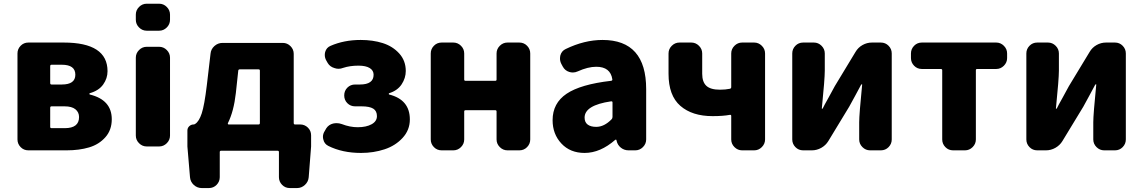

<svg xmlns="http://www.w3.org/2000/svg" viewBox="-20 -794 6037 1014"><path d="M129.9 0Q105.5 0 88.9 -17.1Q72.3 -34.2 72.3 -57.6V-511.7Q72.3 -535.2 88.9 -552.2Q105.5 -569.3 129.9 -569.3H316.4Q547.9 -569.3 547.9 -418Q547.9 -379.9 524.9 -347.7Q502 -315.4 454.1 -301.8Q452.1 -300.8 452.1 -298.3Q452.1 -295.9 454.1 -294.9Q570.3 -266.6 570.3 -164.1Q570.3 -107.4 536.6 -69.3Q502.9 -31.2 450.7 -15.6Q398.4 0 331.1 0ZM245.1 -355.5Q245.1 -347.7 252 -347.7H306.6Q377.9 -347.7 377.9 -399.4Q377.9 -452.1 306.6 -452.1H252Q245.1 -452.1 245.1 -444.3ZM245.1 -124Q245.1 -117.2 252 -117.2H322.3Q397.5 -117.2 397.5 -175.8Q397.5 -201.2 378.4 -216.8Q359.4 -232.4 321.3 -232.4H252Q245.1 -232.4 245.1 -224.6Z M754.9 -631.8Q731.4 -631.8 714.4 -648.9Q697.3 -666 697.3 -689.5V-716.8Q697.3 -740.2 714.4 -757.3Q731.4 -774.4 754.9 -774.4H820.3Q843.8 -774.4 860.8 -757.3Q877.9 -740.2 877.9 -716.8V-689.5Q877.9 -666 860.8 -648.9Q843.8 -631.8 820.3 -631.8ZM754.9 -20.5Q731.4 -20.5 714.4 -37.6Q697.3 -54.7 697.3 -78.1V-489.3Q697.3 -512.7 714.4 -529.8Q731.4 -546.9 754.9 -546.9H820.3Q843.8 -546.9 860.8 -529.8Q877.9 -512.7 877.9 -489.3V-78.1Q877.9 -54.7 860.8 -37.6Q843.8 -20.5 820.3 -20.5Z M1246.1 -427.7Q1239.3 -427.7 1238.3 -420.9L1225.6 -302.7Q1214.8 -206.1 1183.6 -143.6Q1182.6 -141.6 1183.6 -139.2Q1184.6 -136.7 1187.5 -136.7H1345.7Q1352.5 -136.7 1352.5 -144.5V-420.9Q1352.5 -427.7 1345.7 -427.7ZM1531.2 -144.5Q1531.2 -136.7 1538.1 -136.7H1565.4Q1588.9 -136.7 1606 -120.1Q1623 -103.5 1623 -79.1V-20.5L1610.4 141.6Q1608.4 166 1590.3 182.6Q1572.3 199.2 1548.8 199.2H1510.7Q1486.3 199.2 1469.7 182.1Q1453.1 165 1453.1 141.6V8.8Q1453.1 2 1445.3 2H1148.4Q1140.6 2 1140.6 8.8V141.6Q1140.6 165 1124 182.1Q1107.4 199.2 1083 199.2H1045.9Q1021.5 199.2 1003.4 182.6Q985.4 166 983.4 141.6L969.7 -20.5V-104.5Q969.7 -118.2 979.5 -127.4Q989.3 -136.7 1002.9 -136.7Q1006.8 -136.7 1010.7 -139.6Q1031.2 -152.3 1045.4 -195.3Q1059.6 -238.3 1072.3 -343.8L1091.8 -509.8Q1093.8 -534.2 1112.3 -550.8Q1130.9 -567.4 1155.3 -567.4H1473.6Q1497.1 -567.4 1514.2 -550.3Q1531.2 -533.2 1531.2 -509.8Z M1886.7 13.7Q1788.1 13.7 1713.9 -23.4Q1692.4 -34.2 1687.5 -57.6Q1685.5 -64.5 1685.5 -71.3Q1685.5 -87.9 1695.3 -102.5L1703.1 -116.2Q1715.8 -135.7 1739.3 -141.6Q1749 -143.6 1757.8 -143.6Q1771.5 -143.6 1785.2 -138.7Q1828.1 -122.1 1869.1 -122.1Q1914.1 -122.1 1942.4 -137.7Q1970.7 -153.3 1970.7 -180.7Q1970.7 -208 1951.2 -220.2Q1931.6 -232.4 1889.6 -232.4H1855.5Q1831.1 -232.4 1814.5 -249Q1797.9 -265.6 1797.9 -290Q1797.9 -314.5 1814.5 -331.1Q1831.1 -347.7 1855.5 -347.7H1880.9Q1953.1 -347.7 1953.1 -399.4Q1953.1 -421.9 1932.6 -434.6Q1912.1 -447.3 1873 -447.3Q1828.1 -447.3 1792 -435.5Q1780.3 -430.7 1767.6 -430.7Q1756.8 -430.7 1746.1 -434.6Q1722.7 -441.4 1710.9 -460.9L1703.1 -474.6Q1695.3 -488.3 1695.3 -503.9Q1695.3 -511.7 1697.3 -519.5Q1704.1 -543 1725.6 -551.8Q1796.9 -583 1884.8 -583Q1949.2 -583 2001.5 -566.4Q2053.7 -549.8 2088.4 -511.7Q2123 -473.6 2123 -418.9Q2123 -381.8 2101.1 -348.6Q2079.1 -315.4 2035.2 -301.8Q2033.2 -300.8 2033.2 -298.3Q2033.2 -295.9 2035.2 -294.9Q2144.5 -267.6 2144.5 -163.1Q2144.5 -107.4 2106.4 -65.9Q2068.4 -24.4 2010.7 -5.4Q1953.1 13.7 1886.7 13.7Z M2312.5 0Q2288.1 0 2271.5 -17.1Q2254.9 -34.2 2254.9 -57.6V-511.7Q2254.9 -535.2 2271.5 -552.2Q2288.1 -569.3 2312.5 -569.3H2374Q2397.5 -569.3 2414.6 -552.2Q2431.6 -535.2 2431.6 -511.7V-374Q2431.6 -367.2 2438.5 -367.2H2595.7Q2602.5 -367.2 2602.5 -374V-511.7Q2602.5 -535.2 2619.6 -552.2Q2636.7 -569.3 2660.2 -569.3H2722.7Q2747.1 -569.3 2763.7 -552.2Q2780.3 -535.2 2780.3 -511.7V-57.6Q2780.3 -34.2 2763.7 -17.1Q2747.1 0 2722.7 0H2660.2Q2636.7 0 2619.6 -17.1Q2602.5 -34.2 2602.5 -57.6V-205.1Q2602.5 -211.9 2595.7 -211.9H2438.5Q2431.6 -211.9 2431.6 -205.1V-57.6Q2431.6 -34.2 2414.6 -17.1Q2397.5 0 2374 0Z M3067.4 13.7Q2991.2 13.7 2944.8 -36.1Q2898.4 -85.9 2898.4 -159.2Q2898.4 -249 2972.2 -298.8Q3045.9 -348.6 3207 -367.2Q3214.8 -368.2 3213.9 -375Q3204.1 -441.4 3128.9 -441.4Q3085 -441.4 3031.2 -417Q3018.6 -411.1 3004.9 -411.1Q2996.1 -411.1 2986.3 -414.1Q2963.9 -420.9 2952.1 -442.4L2944.3 -457Q2937.5 -470.7 2937.5 -484.4Q2937.5 -493.2 2939.5 -502Q2946.3 -525.4 2967.8 -535.2Q3066.4 -583 3162.1 -583Q3392.6 -583 3392.6 -323.2V-57.6Q3392.6 -34.2 3375.5 -17.1Q3358.4 0 3335 0H3299.8Q3276.4 0 3258.8 -14.2Q3241.2 -28.3 3236.3 -50.8L3235.4 -54.7Q3234.4 -56.6 3232.4 -56.6Q3230.5 -56.6 3229.5 -55.7Q3150.4 13.7 3067.4 13.7ZM3128.9 -124Q3170.9 -124 3210 -164.1Q3214.8 -168.9 3214.8 -176.8V-252.9Q3214.8 -258.8 3209 -258.8Q3208 -258.8 3207 -258.8Q3067.4 -238.3 3067.4 -172.9Q3067.4 -148.4 3083.5 -136.2Q3099.6 -124 3128.9 -124Z M3899.4 0Q3876 0 3858.9 -17.1Q3841.8 -34.2 3841.8 -57.6V-181.6Q3841.8 -188.5 3835 -187.5Q3798.8 -180.7 3743.2 -180.7Q3635.7 -180.7 3573.2 -234.9Q3510.7 -289.1 3510.7 -404.3V-511.7Q3510.7 -535.2 3527.8 -552.2Q3544.9 -569.3 3568.4 -569.3H3630.9Q3654.3 -569.3 3671.4 -552.2Q3688.5 -535.2 3688.5 -511.7V-404.3Q3688.5 -361.3 3710.4 -340.8Q3732.4 -320.3 3782.2 -320.3Q3811.5 -320.3 3835 -325.2Q3841.8 -327.1 3841.8 -334V-511.7Q3841.8 -535.2 3858.9 -552.2Q3876 -569.3 3899.4 -569.3H3962.9Q3986.3 -569.3 4003.4 -552.2Q4020.5 -535.2 4020.5 -511.7V-57.6Q4020.5 -34.2 4003.4 -17.1Q3986.3 0 3962.9 0Z M4221.7 0Q4197.3 0 4180.7 -17.1Q4164.1 -34.2 4164.1 -57.6V-511.7Q4164.1 -535.2 4180.7 -552.2Q4197.3 -569.3 4221.7 -569.3H4278.3Q4301.8 -569.3 4318.8 -552.2Q4335.9 -535.2 4335.9 -511.7V-420.9Q4335.9 -377 4320.3 -221.7Q4319.3 -219.7 4321.8 -219.7Q4324.2 -219.7 4325.2 -221.7Q4332 -236.3 4356 -278.8Q4379.9 -321.3 4388.7 -338.9L4498 -519.5Q4511.7 -543 4535.2 -556.2Q4558.6 -569.3 4585 -569.3H4631.8Q4656.2 -569.3 4672.9 -552.2Q4689.5 -535.2 4689.5 -511.7V-57.6Q4689.5 -34.2 4672.9 -17.1Q4656.2 0 4631.8 0H4575.2Q4551.8 0 4534.7 -17.1Q4517.6 -34.2 4517.6 -57.6V-148.4Q4517.6 -189.5 4533.2 -346.7Q4534.2 -348.6 4532.2 -348.6Q4530.3 -348.6 4528.3 -347.7Q4519.5 -331.1 4496.6 -288.6Q4473.6 -246.1 4464.8 -230.5L4354.5 -48.8Q4340.8 -26.4 4317.4 -13.2Q4293.9 0 4267.6 0Z M5013.7 0Q4989.3 0 4972.7 -17.1Q4956.1 -34.2 4956.1 -57.6V-422.9Q4956.1 -429.7 4948.2 -429.7H4848.6Q4824.2 -429.7 4807.6 -446.8Q4791 -463.9 4791 -487.3V-511.7Q4791 -535.2 4807.6 -552.2Q4824.2 -569.3 4848.6 -569.3H5241.2Q5264.6 -569.3 5281.7 -552.2Q5298.8 -535.2 5298.8 -511.7V-487.3Q5298.8 -463.9 5281.7 -446.8Q5264.6 -429.7 5241.2 -429.7H5140.6Q5133.8 -429.7 5133.8 -422.9V-57.6Q5133.8 -34.2 5116.7 -17.1Q5099.6 0 5076.2 0Z M5458 0Q5433.6 0 5417 -17.1Q5400.4 -34.2 5400.4 -57.6V-511.7Q5400.4 -535.2 5417 -552.2Q5433.6 -569.3 5458 -569.3H5514.6Q5538.1 -569.3 5555.2 -552.2Q5572.3 -535.2 5572.3 -511.7V-420.9Q5572.3 -377 5556.6 -221.7Q5555.7 -219.7 5558.1 -219.7Q5560.5 -219.7 5561.5 -221.7Q5568.4 -236.3 5592.3 -278.8Q5616.2 -321.3 5625 -338.9L5734.4 -519.5Q5748 -543 5771.5 -556.2Q5794.9 -569.3 5821.3 -569.3H5868.2Q5892.6 -569.3 5909.2 -552.2Q5925.8 -535.2 5925.8 -511.7V-57.6Q5925.8 -34.2 5909.2 -17.1Q5892.6 0 5868.2 0H5811.5Q5788.1 0 5771 -17.1Q5753.9 -34.2 5753.9 -57.6V-148.4Q5753.9 -189.5 5769.5 -346.7Q5770.5 -348.6 5768.6 -348.6Q5766.6 -348.6 5764.6 -347.7Q5755.9 -331.1 5732.9 -288.6Q5710 -246.1 5701.2 -230.5L5590.8 -48.8Q5577.1 -26.4 5553.7 -13.2Q5530.3 0 5503.9 0Z"/></svg>

Font: Gen Jyuu Gothic Heavy
Style: Bold
Weight: 900
Designer: [Source Han Sans]
Ryoko NISHIZUKA  (kana & ideographs); Paul D. Hunt (Latin, Greek & Cyrillic); Wenlong ZHANG  (bopomofo
Version: Version 1.002.20150607